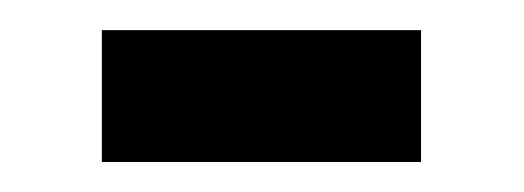

<svg xmlns="http://www.w3.org/2000/svg" viewBox="-20 -108 349 128"><path d="M47.9 0V-87.9H260.7V0Z"/></svg>

Font: Vazir WOL
Style: Regular-WOL
Weight: 400
Designer: Saber Rastikerdar
Foundry: Saber Rastikerdar
Version: Version 27.2.2